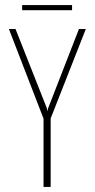

<svg xmlns="http://www.w3.org/2000/svg" viewBox="-20 -734 372 754"><path d="M151 0V-268L15 -620H41L164 -309L166 -299H167L169 -309L290 -620H317L179 -269V0ZM67 -694V-714H263V-694Z"/></svg>

Font: Smooch Sans ExtraLight
Style: Regular
Weight: 200
Designer: Robert E. Leuschke
Foundry: Robert E. Leuschke
Version: Version 1.010; ttfautohint (v1.8.3)